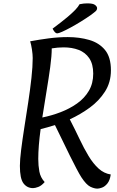

<svg xmlns="http://www.w3.org/2000/svg" viewBox="-20 -1109 694 1139"><path d="M558 10Q539 10 515.5 -1.5Q492 -13 463 -57Q452 -74 434 -108Q416 -142 394 -186.5Q372 -231 349.5 -278Q327 -325 306 -367Q284 -360 262.5 -354Q241 -348 221 -343Q207 -240 207 -166Q207 -127 213.5 -91.5Q220 -56 245 -29Q226 -7 207 0Q188 7 176 7Q141 7 119.5 -21Q98 -49 98 -125Q98 -161 105.5 -221Q113 -281 124.5 -354Q136 -427 147.5 -502.5Q159 -578 166.5 -646.5Q174 -715 174 -765Q174 -786 169.5 -815.5Q165 -845 159 -864Q212 -874 269.5 -881.5Q327 -889 382 -889Q451 -889 509.5 -872Q568 -855 603 -812.5Q638 -770 638 -692Q638 -621 603 -566Q568 -511 512.5 -470.5Q457 -430 394 -401Q425 -341 451.5 -285Q478 -229 505.5 -183.5Q533 -138 565 -109Q597 -80 637 -74Q632 -39 617 -20.5Q602 -2 585 4Q568 10 558 10ZM231 -412Q286 -423 339.5 -443.5Q393 -464 437 -495Q481 -526 507 -570Q533 -614 533 -672Q533 -729 509.5 -763.5Q486 -798 446.5 -813Q407 -828 358 -828Q323 -828 287 -822Q287 -778 278 -711.5Q269 -645 256 -567.5Q243 -490 231 -412ZM319 -911Q306 -911 292 -939Q347 -980 378.5 -1006.5Q410 -1033 427 -1051Q444 -1069 452 -1084Q466 -1087 477.5 -1088Q489 -1089 499 -1089Q532 -1089 544 -1079.5Q556 -1070 556 -1061Q556 -1051 549 -1044Q542 -1037 519 -1020Q492 -1001 460.5 -981.5Q429 -962 399.5 -946Q370 -930 348.5 -920.5Q327 -911 319 -911Z"/></svg>

Font: Paprika
Style: Regular
Weight: 400
Designer: Eduardo Rodriguez Tunni
Foundry: Eduardo Rodriguez Tunni
Version: Version 1.010; ttfautohint (v1.8.3)